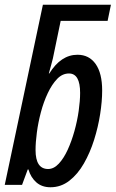

<svg xmlns="http://www.w3.org/2000/svg" viewBox="-23 -780 488 810"><path d="M190 10Q154 10 130.5 -10.5Q107 -31 97 -65H94L70 0H-3L158 -760H445L431 -692H233L200 -533Q197 -521 192.5 -504.5Q188 -488 183 -470H185Q234 -549 304 -549Q353 -549 380.5 -510Q408 -471 408 -398Q408 -353 399.5 -298.5Q391 -244 374 -190Q357 -136 331 -90.5Q305 -45 269.5 -17.5Q234 10 190 10ZM180 -67Q204 -67 225 -89.5Q246 -112 262.5 -148Q279 -184 291 -227Q303 -270 309 -312.5Q315 -355 315 -388Q315 -470 268 -470Q240 -470 218 -447Q196 -424 178.5 -387Q161 -350 149.5 -306.5Q138 -263 132.5 -221Q127 -179 127 -147Q127 -67 180 -67Z"/></svg>

Font: Noto Sans ExtraCondensed Medium
Style: Italic
Weight: 500
Width: 2
Italic angle: -12°
Designer: Monotype Design Team
Foundry: Monotype Imaging Inc.
Version: Version 2.013; ttfautohint (v1.8.4.7-5d5b)